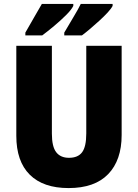

<svg xmlns="http://www.w3.org/2000/svg" viewBox="-20 -947 702 977"><path d="M599 -260Q599 -132 530.5 -61Q462 10 329 10Q200 10 131.5 -58Q63 -126 63 -256V-714H244V-267Q244 -201 266 -172.5Q288 -144 331 -144Q377 -144 398 -172.5Q419 -201 419 -268V-714H599ZM553 -917Q546 -903 528 -883.5Q510 -864 486.5 -842.5Q463 -821 439.5 -801Q416 -781 397 -767H307V-781Q332 -824 355.5 -863Q379 -902 391 -927H553ZM353 -917Q344 -898 316.5 -870.5Q289 -843 255.5 -815Q222 -787 195 -767H109V-781Q133 -824 156 -863Q179 -902 193 -927H353Z"/></svg>

Font: Noto Sans Oriya Cond Blk
Style: Regular
Weight: 900
Width: 3
Designer: Amélie Bonet and Sol Matas
Foundry: Google LLC
Version: Version 2.006; ttfautohint (v1.8.4.7-5d5b)